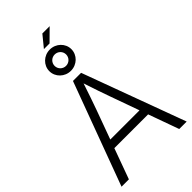

<svg xmlns="http://www.w3.org/2000/svg" viewBox="-323 -1188 1280 1280"><g transform="rotate(-45 317.0 -548.0)"><path d="M9.8 0H79.1L157.7 -215.8H476.1L553.7 0H624L356 -727.5H279.3ZM317.9 -784.7C375.5 -784.7 421.9 -829.6 421.9 -884.8C421.9 -939.9 375.5 -984.9 317.9 -984.9C260.3 -984.9 213.9 -939.9 213.9 -884.8C213.9 -829.6 260.3 -784.7 317.9 -784.7ZM317.9 -831.1C287.6 -831.1 263.7 -855 263.7 -884.8C263.7 -914.6 287.6 -938.5 317.9 -938.5C348.1 -938.5 372.1 -914.6 372.1 -884.8C372.1 -855 348.1 -831.1 317.9 -831.1ZM292.5 -1014.6H345.7L427.7 -1095.7H358.9ZM179.2 -275.4 253.9 -480C272 -530.3 291 -585 317.9 -666C344.2 -585 363.3 -530.3 381.3 -480L454.6 -275.4Z"/></g></svg>

Font: Raveo Display Display Light
Style: Regular
Weight: 300
Designer: Jakub Foglar, Rasmus Andersson (Inter)
Foundry: Jakubfoglar.com
Version: Version 1.100;Glyphs 3.2.3 (3260)